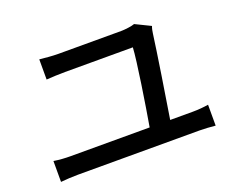

<svg xmlns="http://www.w3.org/2000/svg" viewBox="-105 -863 1209 993"><g transform="rotate(-20 500.0 -367.0)"><path d="M716 -156C734 -266 773 -515 785 -607C786 -615 789 -634 794 -645L710 -686C696 -680 657 -675 635 -675H289C256 -675 218 -679 187 -682V-571C220 -573 252 -575 290 -575H663C660 -507 622 -265 603 -156H169C139 -156 106 -158 76 -163V-48C108 -51 140 -53 169 -53H840C861 -53 900 -51 927 -48V-163C902 -159 872 -156 840 -156Z"/></g></svg>

Font: Noto Sans CJK KR Medium
Style: Regular
Weight: 500
Designer: Ryoko NISHIZUKA (kana & ideographs); Paul D. Hunt (Latin, Greek & Cyrillic); Wenlong ZHANG (bopomofo); Sandoll Communica
Foundry: Adobe Systems Incorporated
Version: Version 1.004;PS 1.004;hotconv 1.0.82;makeotf.lib2.5.63406